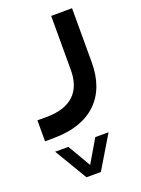

<svg xmlns="http://www.w3.org/2000/svg" viewBox="-149 -381 664 902"><g transform="rotate(-20 183.0 70.0)"><path d="M121.6 453.1 122.1 454.1H123.5H192.9H194.3L194.8 453.1L289.6 294.9L292 291H287.6H227.1H225.6L225.1 292L158.2 405.8L91.8 292L91.3 291H89.8H29.3H24.9L27.3 294.9ZM41 124H6.8H-2.9V133.8V219.2V229H6.8L42 228.5C134.8 228 206.1 203.6 255.9 155.8C305.2 108.4 330.1 41.5 330.1 -44.4V-305.7V-315.4H320.3L235.4 -314.9H225.6V-305.2V-44.4C225.6 10.7 210 52.7 179.2 81.1C147.9 109.9 102.1 124 41 124Z"/></g></svg>

Font: Shabnam FD Medium
Style: Regular
Weight: 500
Foundry: DejaVu fonts team - Redesigned by Saber Rastikerdar - Based on Vazir font
Version: Version 5.00;October 20, 2019;FontCreator 12.0.0.2547 64-bit